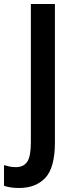

<svg xmlns="http://www.w3.org/2000/svg" viewBox="-80 -734 367 958"><path d="M15 204Q-29 204 -60 193V90Q-47 94 -32 97Q-17 100 0 100Q37 100 55.5 73.5Q74 47 74 -24V-714H194V-24Q194 102 146.5 153Q99 204 15 204Z"/></svg>

Font: Noto Sans Ethiopic Condensed SemiBold
Style: Regular
Weight: 600
Width: 3
Designer: Monotype Design Team
Foundry: Monotype Imaging Inc.
Version: Version 2.102; ttfautohint (v1.8.4.7-5d5b)